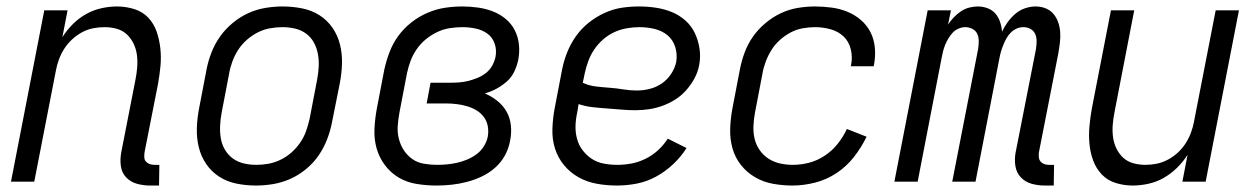

<svg xmlns="http://www.w3.org/2000/svg" viewBox="-20 -562 3890 594"><path d="M472 12H444Q423 12 403.5 6.5Q384 1 370.5 -13Q357 -27 354 -47.5Q351 -68 355 -90L399 -315Q403 -335 404.5 -354.5Q406 -374 403.5 -392.5Q401 -411 393 -427.5Q385 -444 372 -456Q359 -468 341 -473Q323 -478 303 -478Q286 -478 268 -474.5Q250 -471 233.5 -462Q217 -453 203 -440Q189 -427 179 -411.5Q169 -396 162.5 -378.5Q156 -361 153 -344L86 0H14L117 -530H189L173 -447Q187 -469 205.5 -487.5Q224 -506 246.5 -518.5Q269 -531 293.5 -536.5Q318 -542 342 -542Q369 -542 395 -534Q421 -526 438.5 -507.5Q456 -489 464.5 -464.5Q473 -440 476 -413Q479 -386 476.5 -358.5Q474 -331 469 -303L427 -90Q426 -82 426.5 -74.5Q427 -67 431.5 -62Q436 -57 443 -54.5Q450 -52 457 -52H473Z M772 12Q741 12 711.5 6Q682 0 658 -15.5Q634 -31 618 -54.5Q602 -78 595 -106.5Q588 -135 589 -165.5Q590 -196 596 -227L619 -347Q624 -373 634 -399Q644 -425 660.5 -448.5Q677 -472 700 -491Q723 -510 748.5 -521.5Q774 -533 801 -537.5Q828 -542 854 -542Q885 -542 915 -536Q945 -530 969 -514.5Q993 -499 1009 -475.5Q1025 -452 1032 -423.5Q1039 -395 1038 -364.5Q1037 -334 1031 -303L1007 -183Q1002 -157 992 -131Q982 -105 966 -81.5Q950 -58 927 -39Q904 -20 878 -8.5Q852 3 825 7.5Q798 12 772 12ZM773 -52Q792 -52 811 -55.5Q830 -59 848.5 -68Q867 -77 882.5 -91Q898 -105 909.5 -122Q921 -139 927.5 -158Q934 -177 938 -195L961 -315Q965 -336 966 -356Q967 -376 963.5 -395Q960 -414 951 -430.5Q942 -447 927 -458Q912 -469 893 -473.5Q874 -478 854 -478Q835 -478 815.5 -474.5Q796 -471 778 -462Q760 -453 744 -439Q728 -425 717 -408Q706 -391 699 -372Q692 -353 689 -335L666 -215Q662 -194 661 -174Q660 -154 663 -135Q666 -116 675.5 -99.5Q685 -83 700 -72Q715 -61 734 -56.5Q753 -52 773 -52Z M1331 12Q1299 12 1268.5 7Q1238 2 1213 -13Q1188 -28 1170.5 -51.5Q1153 -75 1145 -103.5Q1137 -132 1138.5 -163.5Q1140 -195 1146 -227L1169 -347Q1175 -374 1185 -400.5Q1195 -427 1212 -450.5Q1229 -474 1252.5 -492.5Q1276 -511 1303 -522.5Q1330 -534 1357 -538Q1384 -542 1411 -542Q1435 -542 1459.5 -538.5Q1484 -535 1505.5 -526.5Q1527 -518 1544.5 -503.5Q1562 -489 1572.5 -468.5Q1583 -448 1585.5 -424Q1588 -400 1583 -375Q1579 -357 1570.5 -339.5Q1562 -322 1547 -309Q1532 -296 1515 -287Q1498 -278 1480 -273Q1501 -264 1518.5 -250Q1536 -236 1547 -217Q1558 -198 1560.5 -174Q1563 -150 1558 -126Q1554 -103 1542 -81Q1530 -59 1511 -42.5Q1492 -26 1469.5 -15.5Q1447 -5 1423.5 1Q1400 7 1377 9.5Q1354 12 1331 12ZM1332 -52Q1348 -52 1363.5 -53.5Q1379 -55 1394.5 -58.5Q1410 -62 1425.5 -68.5Q1441 -75 1454.5 -85Q1468 -95 1477 -109.5Q1486 -124 1489 -139Q1492 -156 1489 -172Q1486 -188 1476.5 -200.5Q1467 -213 1453.5 -221Q1440 -229 1424.5 -233.5Q1409 -238 1392.5 -240Q1376 -242 1359 -242H1300L1312 -306H1371Q1385 -306 1399.5 -307Q1414 -308 1428 -311.5Q1442 -315 1456 -320.5Q1470 -326 1482.5 -335.5Q1495 -345 1502.5 -358.5Q1510 -372 1513 -386Q1517 -407 1510.5 -426.5Q1504 -446 1488.5 -457.5Q1473 -469 1452.5 -473.5Q1432 -478 1411 -478Q1392 -478 1372 -475Q1352 -472 1333 -463Q1314 -454 1297.5 -440.5Q1281 -427 1269 -409.5Q1257 -392 1250 -373Q1243 -354 1239 -335L1216 -215Q1212 -194 1210.5 -173Q1209 -152 1214 -132.5Q1219 -113 1229.5 -97Q1240 -81 1255.5 -70Q1271 -59 1291.5 -55.5Q1312 -52 1332 -52Z M1889 12Q1857 12 1826.5 6.5Q1796 1 1770 -13.5Q1744 -28 1725 -51Q1706 -74 1697 -102.5Q1688 -131 1689 -163Q1690 -195 1696 -227L1719 -347Q1724 -373 1734.5 -399.5Q1745 -426 1761.5 -449.5Q1778 -473 1801 -491.5Q1824 -510 1850.5 -522Q1877 -534 1903.5 -538Q1930 -542 1957 -542Q1984 -542 2010 -538Q2036 -534 2059 -524.5Q2082 -515 2100.5 -498.5Q2119 -482 2129.5 -460Q2140 -438 2144 -412.5Q2148 -387 2143 -360Q2139 -339 2128.5 -319.5Q2118 -300 2103 -283Q2088 -266 2069 -254Q2050 -242 2029 -234.5Q2008 -227 1987 -224Q1966 -221 1946 -221Q1923 -221 1901.5 -223Q1880 -225 1857.5 -226.5Q1835 -228 1813 -230.5Q1791 -233 1770 -240L1766 -215Q1761 -193 1760.5 -172Q1760 -151 1765.5 -131.5Q1771 -112 1783 -96.5Q1795 -81 1811 -70.5Q1827 -60 1847.5 -56Q1868 -52 1890 -52Q1911 -52 1933 -56Q1955 -60 1976.5 -70.5Q1998 -81 2015.5 -97Q2033 -113 2046 -133L2104 -104Q2087 -77 2062.5 -54Q2038 -31 2009.5 -15.5Q1981 0 1950 6Q1919 12 1889 12ZM1950 -282Q1970 -282 1990 -287Q2010 -292 2027 -303.5Q2044 -315 2056 -333Q2068 -351 2072 -370Q2076 -394 2069 -416.5Q2062 -439 2045 -453Q2028 -467 2005 -472.5Q1982 -478 1958 -478Q1939 -478 1919 -474.5Q1899 -471 1880.5 -462.5Q1862 -454 1846 -440Q1830 -426 1818.5 -409Q1807 -392 1800 -373Q1793 -354 1789 -335L1783 -306Q1802 -297 1823.5 -294.5Q1845 -292 1866 -290.5Q1887 -289 1908 -285.5Q1929 -282 1950 -282Z M2432 12Q2401 12 2371 6.5Q2341 1 2315.5 -14Q2290 -29 2272 -52Q2254 -75 2246 -103.5Q2238 -132 2239 -163.5Q2240 -195 2246 -227L2269 -347Q2274 -373 2283.5 -399Q2293 -425 2309 -448Q2325 -471 2347.5 -490Q2370 -509 2395.5 -521Q2421 -533 2448 -537.5Q2475 -542 2501 -542Q2527 -542 2553 -538.5Q2579 -535 2602 -525.5Q2625 -516 2643.5 -500Q2662 -484 2673 -462.5Q2684 -441 2686.5 -415Q2689 -389 2684 -362L2683 -357H2612L2613 -361Q2618 -386 2612 -410Q2606 -434 2589.5 -449.5Q2573 -465 2549.5 -471.5Q2526 -478 2501 -478Q2483 -478 2463.5 -474.5Q2444 -471 2426 -461.5Q2408 -452 2392.5 -438Q2377 -424 2366.5 -407Q2356 -390 2349 -371.5Q2342 -353 2339 -335L2316 -215Q2312 -194 2311 -173Q2310 -152 2314.5 -133Q2319 -114 2330 -98Q2341 -82 2357 -71.5Q2373 -61 2392.5 -56.5Q2412 -52 2433 -52Q2458 -52 2483 -58.5Q2508 -65 2531 -80Q2554 -95 2571.5 -117Q2589 -139 2600 -163L2661 -139Q2645 -106 2622 -76.5Q2599 -47 2568 -26.5Q2537 -6 2501.5 3Q2466 12 2432 12Z M3240 12H3212Q3191 12 3171.5 6.5Q3152 1 3138.5 -13Q3125 -27 3121.5 -47.5Q3118 -68 3122 -90L3185 -410Q3187 -423 3187 -435Q3187 -447 3182.5 -457Q3178 -467 3168 -472.5Q3158 -478 3146 -478Q3135 -478 3125 -473.5Q3115 -469 3107 -461Q3099 -453 3093.5 -443Q3088 -433 3084 -423Q3080 -413 3077 -403Q3074 -393 3072 -382L2998 0H2926L3006 -410Q3008 -423 3008 -435Q3008 -447 3003.5 -457Q2999 -467 2988.5 -472.5Q2978 -478 2966 -478Q2956 -478 2945.5 -473.5Q2935 -469 2927.5 -461Q2920 -453 2914 -443Q2908 -433 2904 -423Q2900 -413 2897.5 -403Q2895 -393 2893 -382L2819 0H2747L2850 -530H2922L2913 -486Q2921 -498 2931 -508.5Q2941 -519 2953 -527Q2965 -535 2978.5 -538.5Q2992 -542 3005 -542Q3021 -542 3035.5 -536.5Q3050 -531 3059.5 -520Q3069 -509 3074 -494Q3079 -479 3080 -464Q3087 -479 3097.5 -493.5Q3108 -508 3121.5 -519.5Q3135 -531 3151.5 -536.5Q3168 -542 3184 -542Q3201 -542 3215.5 -536Q3230 -530 3239.5 -518.5Q3249 -507 3254 -492.5Q3259 -478 3260 -462Q3261 -446 3259 -429.5Q3257 -413 3254 -396L3194 -90Q3193 -82 3194 -74.5Q3195 -67 3199.5 -62Q3204 -57 3210.5 -54.5Q3217 -52 3225 -52H3241Z M3484 12Q3457 12 3431.5 4Q3406 -4 3388.5 -22.5Q3371 -41 3362 -65.5Q3353 -90 3350.5 -117Q3348 -144 3350.5 -171.5Q3353 -199 3358 -227L3417 -530H3489L3428 -215Q3424 -195 3422.5 -175.5Q3421 -156 3423.5 -137.5Q3426 -119 3434 -102.5Q3442 -86 3455 -74Q3468 -62 3486 -57Q3504 -52 3524 -52Q3541 -52 3558.5 -55.5Q3576 -59 3593 -68Q3610 -77 3624 -90Q3638 -103 3648 -118.5Q3658 -134 3664.5 -151.5Q3671 -169 3674 -186L3741 -530H3813L3710 0H3638L3654 -83Q3640 -61 3621 -42.5Q3602 -24 3580 -11.5Q3558 1 3533 6.5Q3508 12 3484 12Z"/></svg>

Font: Lode
Style: Italic
Weight: 400
Italic angle: -11°
Monospace: yes
Designer: Belleve Invis
Foundry: Belleve Invis
Version: Version 29.2.0; ttfautohint (v1.8.3)